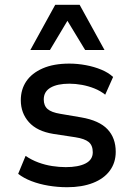

<svg xmlns="http://www.w3.org/2000/svg" viewBox="-20 -774 554 803"><path d="M261 9Q221 9 182.5 2.5Q144 -4 111.5 -16.5Q79 -29 56 -47L87 -122Q112 -105 140.5 -94.5Q169 -84 198.5 -79.5Q228 -75 255 -75Q308 -75 338 -90.5Q368 -106 368 -137Q368 -166 351 -180Q334 -194 295 -200L203 -214Q135 -225 101 -263Q67 -301 67 -355Q67 -400 90 -434Q113 -468 158.5 -488Q204 -508 270 -508Q304 -508 339 -501.5Q374 -495 404 -482.5Q434 -470 453 -452L420 -378Q400 -394 375 -404Q350 -414 323 -419Q296 -424 270 -424Q220 -424 191.5 -407.5Q163 -391 163 -358Q163 -332 179 -318Q195 -304 232 -298L320 -283Q395 -270 429.5 -233.5Q464 -197 464 -139Q464 -94 439.5 -60.5Q415 -27 369 -9Q323 9 261 9ZM107 -565 211 -754H313L417 -565H336L262 -687L189 -565Z"/></svg>

Font: Nunito Sans 7pt SemiCondensed SemiBold
Style: Regular
Weight: 600
Width: 4
Designer: Vernon Adams
Foundry: Vernon Adams
Version: Version 3.101;gftools[0.9.27]